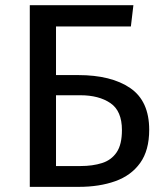

<svg xmlns="http://www.w3.org/2000/svg" viewBox="-20 -727 655 747"><path d="M499 -706.7 489.2 -624.1H197.9V-434.9H284.1Q412.8 -434.9 486.7 -384.4Q560.5 -333.8 560.5 -222.1Q560.5 -142.1 525.4 -93.1Q490.3 -44.1 428.5 -22.1Q366.7 0 286.7 0H95.9V-706.7ZM292.8 -356.4H197.9V-81H293.3Q340.5 -81 376.9 -92.6Q413.3 -104.1 433.8 -134.4Q454.4 -164.6 454.4 -221Q454.4 -295.4 409.5 -325.9Q364.6 -356.4 292.8 -356.4Z"/></svg>

Font: Fira Code Retina
Style: Regular
Weight: 450
Monospace: yes
Designer: Carrois Corporate, Edenspiekermann AG, Nikita Prokopov
Foundry: Carrois Corporate, Edenspiekermann AG, Nikita Prokopov
Version: Version 6.002